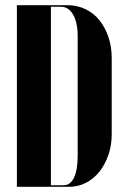

<svg xmlns="http://www.w3.org/2000/svg" viewBox="-20 -719 490 739"><path d="M45 0H246Q281 0 311 -15.5Q341 -31 362.5 -58Q384 -85 397 -122Q410 -159 410 -202V-495Q410 -540 397 -577.5Q384 -615 362 -642Q340 -669 308.5 -684Q277 -699 240 -699H45ZM176 -693H215Q230 -693 241.5 -685Q253 -677 261.5 -662.5Q270 -648 274.5 -627Q279 -606 279 -580V-121Q279 -65 265 -35.5Q251 -6 225 -6H176Z"/></svg>

Font: Moniqa Black
Style: Regular
Weight: 900
Designer: Rajesh Rajput
Foundry: Rajesh Rajput
Version: Version 1.000